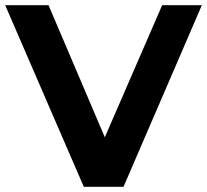

<svg xmlns="http://www.w3.org/2000/svg" viewBox="-28 -720 798 740"><path d="M750 -700H597L376 -191L159 -700H-8L295 0H448Z"/></svg>

Font: Montserrat-Alt1
Style: Bold
Weight: 700
Designer: Differentunic
Foundry: Differentunic
Version: Version 7.222